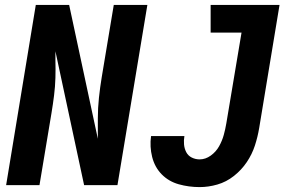

<svg xmlns="http://www.w3.org/2000/svg" viewBox="-20 -755 1192 783"><path d="M794 8Q830 8 866.5 -2.5Q903 -13 934 -37.5Q965 -62 986.5 -94Q1008 -126 1019.5 -161.5Q1031 -197 1037 -233L1120 -735H839V-622H965L903 -252Q899 -228 892.5 -204.5Q886 -181 873.5 -158.5Q861 -136 839.5 -120.5Q818 -105 794 -105Q777 -105 762 -112.5Q747 -120 739.5 -134.5Q732 -149 730.5 -166Q729 -183 732 -200H596Q590 -157 600.5 -115Q611 -73 639.5 -44Q668 -15 709 -3.5Q750 8 794 8ZM5 0H141L190 -294Q196 -330 200.5 -366Q205 -402 206 -437.5Q207 -473 206 -509V-520Q206 -527 206 -533.5Q206 -540 206 -546L323 0H459L581 -735H444L395 -441Q388 -399 383.5 -356.5Q379 -314 379 -272.5Q379 -231 379 -189L262 -735H126Z"/></svg>

Font: Iosevka Sparkle Extrabold
Style: Italic
Weight: 800
Italic angle: -9°
Designer: Belleve Invis
Foundry: Belleve Invis
Version: Version 4.5.0; ttfautohint (v1.8.3)